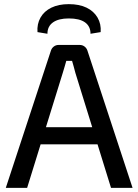

<svg xmlns="http://www.w3.org/2000/svg" viewBox="-20 -907 668 927"><path d="M365 -690Q378 -690 388 -682.5Q398 -675 402 -663L620 0H516L344 -555Q340 -570 336 -585Q332 -600 328 -613H300Q296 -600 292 -585Q288 -570 283 -555L111 0H8L226 -663Q230 -675 240 -682.5Q250 -690 263 -690ZM489 -293V-210H137V-293ZM209 -744 161 -752Q158 -791 175.5 -822Q193 -853 228 -870Q263 -887 312 -887Q363 -887 398 -870Q433 -853 451 -822Q469 -791 466 -752L417 -744Q417 -780 390.5 -799Q364 -818 312 -818Q263 -818 236 -799Q209 -780 209 -744Z"/></svg>

Font: Exo 2 Medium
Style: Regular
Weight: 500
Designer: Natanael Gama
Foundry: Natanael Gama
Version: Version 2.010